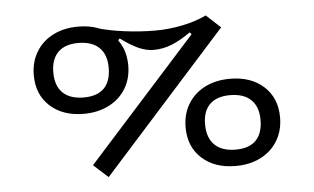

<svg xmlns="http://www.w3.org/2000/svg" viewBox="-39 -484 901 551"><g transform="rotate(-5 411.5 -208.0)"><path d="M211.3 -26.6 571 -426.6 612.1 -388.7 253.2 11.3ZM64.5 -298.4Q64.5 -336.3 81.9 -365.3Q99.2 -394.4 130.6 -410.5Q162.1 -426.6 203.2 -426.6Q263.7 -426.6 300.4 -392.7Q337.1 -358.9 337.1 -303.2Q337.1 -266.1 319.8 -237.1Q302.4 -208.1 270.6 -191.9Q238.7 -175.8 198.4 -175.8Q137.9 -175.8 101.2 -209.3Q64.5 -242.7 64.5 -298.4ZM280.6 -301.6Q280.6 -339.5 259.7 -359.7Q238.7 -379.8 199.2 -379.8Q161.3 -379.8 141.1 -359.7Q121 -339.5 121 -301.6Q121 -262.9 141.9 -242.7Q162.9 -222.6 202.4 -222.6Q241.1 -222.6 260.9 -242.7Q280.6 -262.9 280.6 -301.6ZM485.5 -111.3Q485.5 -149.2 502.8 -178.2Q520.2 -207.3 551.6 -223.4Q583.1 -239.5 624.2 -239.5Q684.7 -239.5 721.4 -206Q758.1 -172.6 758.1 -116.9Q758.1 -79 740.7 -50Q723.4 -21 691.9 -4.8Q660.5 11.3 619.4 11.3Q558.9 11.3 522.2 -22.2Q485.5 -55.6 485.5 -111.3ZM701.6 -114.5Q701.6 -152.4 680.6 -172.6Q659.7 -192.7 620.2 -192.7Q582.3 -192.7 562.1 -173Q541.9 -153.2 541.9 -115.3Q541.9 -76.6 562.9 -56Q583.9 -35.5 623.4 -35.5Q662.1 -35.5 681.9 -55.6Q701.6 -75.8 701.6 -114.5ZM319.4 -382.3 309.7 -372.6 256.5 -417.7Q287.9 -408.1 333.5 -402Q379 -396 423.4 -396Q462.1 -396 501.6 -404Q541.1 -412.1 571 -426.6L533.1 -367.7L521 -382.3Q492.7 -362.1 466.9 -351.6Q441.1 -341.1 413.7 -341.1Q392.7 -341.1 370.2 -351.2Q347.6 -361.3 319.4 -382.3Z"/></g></svg>

Font: Playfair Micro SmCond SmLight
Style: Regular
Weight: 360
Width: 4
Designer: Claus Eggers Sørensen
Foundry: Claus Eggers Sørensen
Version: Version 2.100;Glyphs 3.2 (3219)